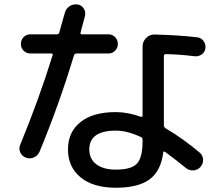

<svg xmlns="http://www.w3.org/2000/svg" viewBox="-20 -831 1040 901"><path d="M649 -168V-176Q649 -184 643 -187Q578 -218 524 -218Q399 -218 399 -130Q399 -85 432 -60Q465 -35 524 -35Q596 -35 622.5 -63Q649 -91 649 -168ZM905 -656Q924 -654 935 -639Q946 -624 944 -605Q942 -587 927 -576Q912 -565 894 -567Q821 -576 759 -577Q749 -577 749 -569V-241Q749 -235 757 -229Q840 -180 917 -115Q932 -102 933 -82.5Q934 -63 921 -48Q908 -33 888 -31.5Q868 -30 852 -43Q794 -90 755 -118Q748 -123 746 -115Q735 -28 681.5 11Q628 50 524 50Q418 50 358.5 1.5Q299 -47 299 -130Q299 -211 357.5 -258Q416 -305 524 -305Q579 -305 641 -283Q649 -281 649 -289V-613Q649 -636 666 -653Q683 -670 706 -669Q822 -666 905 -656ZM75 -152Q163 -366 227 -572Q229 -580 221 -580H123Q104 -580 91 -593Q78 -606 78 -625Q78 -644 91 -657Q104 -670 123 -670H247Q256 -670 258 -678Q278 -748 284 -770Q289 -790 306 -801.5Q323 -813 343 -810Q362 -808 372.5 -792Q383 -776 379 -757Q372 -730 358 -678Q356 -670 364 -670H488Q507 -670 520 -657Q533 -644 533 -625Q533 -606 520 -593Q507 -580 488 -580H338Q331 -580 327 -571Q259 -345 166 -120Q158 -101 139.5 -92.5Q121 -84 102 -91Q83 -98 75 -116Q67 -134 75 -152Z"/></svg>

Font: Rounded Mplus 1c Medium
Style: Regular
Weight: 500
Version: Version 1.059.20150529